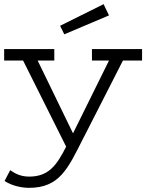

<svg xmlns="http://www.w3.org/2000/svg" viewBox="-20 -701 703 923"><path d="M663 -465H422V-410H504L331 -60L161 -410H241V-465H0V-410H91L298 4C252 95 213 148 120 148C74 148 47 129 29 117L2 169C35 191 81 202 120 202C266 202 307 109 379 -34L390 -55L571 -410H663ZM478 -681 269 -577 289 -536 504 -627Z"/></svg>

Font: Stint Ultra Expanded
Style: Regular
Weight: 400
Width: 7
Designer: Astigmatic (AOETI)
Foundry: Astigmatic (AOETI)
Version: Version 1.000